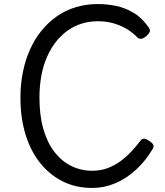

<svg xmlns="http://www.w3.org/2000/svg" viewBox="-20 -910 815 949"><path d="M436 19Q355 19 290 -13.5Q225 -46 178 -105Q131 -164 106 -246Q81 -328 81 -427Q81 -493 93 -553Q105 -613 128 -664.5Q151 -716 184.5 -757.5Q218 -799 260.5 -829Q303 -859 354.5 -874.5Q406 -890 464 -890Q510 -890 555 -880.5Q600 -871 641.5 -846Q683 -821 716 -773Q724 -760 719.5 -751.5Q715 -743 705 -733Q691 -721 680 -718.5Q669 -716 659 -725Q634 -751 603.5 -768.5Q573 -786 538.5 -795.5Q504 -805 464 -805Q422 -805 384.5 -793.5Q347 -782 314.5 -759Q282 -736 256.5 -703.5Q231 -671 212.5 -629Q194 -587 184.5 -536.5Q175 -486 175 -427Q175 -339 194.5 -271.5Q214 -204 249.5 -158.5Q285 -113 332.5 -89.5Q380 -66 436 -66Q477 -66 512 -79Q547 -92 576.5 -114Q606 -136 630 -162Q654 -188 673 -213Q682 -226 693.5 -224.5Q705 -223 720 -212Q736 -201 738.5 -192Q741 -183 733 -171Q698 -113 651 -70Q604 -27 549.5 -4Q495 19 436 19Z"/></svg>

Font: Playwrite GB S
Style: Regular
Weight: 400
Designer: Veronika Burian, José Scaglione
Foundry: TypeTogether
Version: Version 1.000